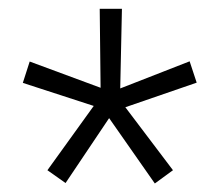

<svg xmlns="http://www.w3.org/2000/svg" viewBox="-20 -731 505 439"><path d="M413.6 -590.8 429.7 -542 266.6 -485.8 375.5 -341.8 334 -311.5 229.5 -460.9 129.9 -312.5 88.4 -341.8 194.3 -488.8 32.2 -541.5 47.9 -590.3 210 -530.3 208 -710.9H258.8L254.9 -528.8Z"/></svg>

Font: Suwannaphum Light
Style: Regular
Weight: 300
Designer: Danh Hong
Version: Version 8.002; ttfautohint (v1.8.3)